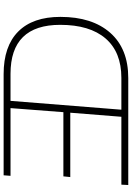

<svg xmlns="http://www.w3.org/2000/svg" viewBox="150 -896 745 1086"><g transform="rotate(90 523.0 -352.5)"><path d="M1024 -666H640L617 -377H981L977 -338H614L591 -39H974L971 0H399Q241 0 158 -82.5Q75 -165 75 -321Q75 -501 165 -603Q255 -705 421 -705H1026ZM550 -39 600 -666H420Q274 -666 197 -576.5Q120 -487 120 -320Q120 -39 397 -39Z"/></g></svg>

Font: Iunito ExtraLight
Style: Italic
Weight: 200
Italic angle: -4.541°
Designer: Vernon Adams
Foundry: Vernon Adams
Version: Version 2.001;November 30, 2019;FontCreator 12.0.0.2547 64-b